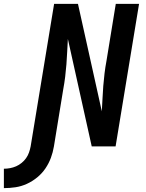

<svg xmlns="http://www.w3.org/2000/svg" viewBox="-133 -755 753 990"><path d="M-113 215V115Q-97 115 -81 112Q-65 109 -50 102.5Q-35 96 -21.5 85Q-8 74 1.5 60.5Q11 47 16.5 31.5Q22 16 25 0Q55 -184 85.5 -367.5Q116 -551 146 -735H269L392 -181Q394 -213 395.5 -246Q397 -279 399.5 -311.5Q402 -344 406 -376.5Q410 -409 416 -441L464 -735H584L463 0H340L217 -554Q215 -522 213.5 -489Q212 -456 209.5 -423.5Q207 -391 203 -358.5Q199 -326 193 -294L145 0Q140 30 129.5 58.5Q119 87 101.5 113Q84 139 59 159.5Q34 180 5.5 193Q-23 206 -53 210.5Q-83 215 -113 215Z"/></svg>

Font: Iosevka Curly Extended
Style: Bold Italic
Weight: 700
Width: 7
Italic angle: -9°
Monospace: yes
Designer: Belleve Invis
Foundry: Belleve Invis
Version: Version 11.1.0; ttfautohint (v1.8.3)